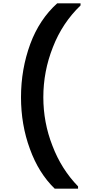

<svg xmlns="http://www.w3.org/2000/svg" viewBox="-20 -944 525 1161"><path d="M311 197C311 197 452 197 452 197C452 197 452 183 452 183C452 183 452 183 452 183C385 114 333 32 297 -63C260 -157 242 -255 242 -356C242 -356 242 -356 242 -356C242 -460 261 -561 300 -659C338 -757 394 -841 467 -911C467 -911 467 -924 467 -924C467 -924 326 -924 326 -924C326 -924 326 -924 326 -924C255 -860 200 -778 163 -678C126 -577 107 -470 107 -356C107 -356 107 -356 107 -356C107 -245 125 -140 161 -43C196 54 246 134 311 197Z"/></svg>

Font: Girnar Poppins
Style: SemiBold
Weight: 500
Designer: Ninad Kale (Devanagari), Jonny Pinhorn (Latin)
Foundry: Indian Type Foundry
Version: ""